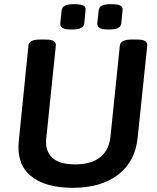

<svg xmlns="http://www.w3.org/2000/svg" viewBox="-20 -891 752 918"><path d="M499 -750Q471 -750 460 -755.5Q449 -761 447 -767.5Q445 -774 445 -779L452 -843Q453 -846 455.5 -853Q458 -860 470.5 -865.5Q483 -871 512 -871Q540 -871 551.5 -866Q563 -861 565 -854Q567 -847 566 -843L560 -779Q559 -774 556 -767.5Q553 -761 540.5 -755.5Q528 -750 499 -750ZM323 -750Q294 -750 283 -755.5Q272 -761 270 -767.5Q268 -774 268 -779L275 -843Q276 -847 279 -853.5Q282 -860 294.5 -865.5Q307 -871 335 -871Q363 -871 374.5 -866Q386 -861 388 -854.5Q390 -848 389 -843L383 -779Q382 -775 379.5 -768.5Q377 -762 364.5 -756Q352 -750 323 -750ZM328 7Q195 7 126.5 -50.5Q58 -108 70 -218L116 -673Q118 -702 172 -702H197Q226 -702 237 -694.5Q248 -687 247 -673L201 -228Q195 -171 229 -138Q263 -105 340 -105Q415 -105 458 -138.5Q501 -172 508 -236L553 -673Q556 -702 610 -702H634Q663 -702 674 -694.5Q685 -687 684 -673L638 -231Q626 -118 544.5 -55.5Q463 7 328 7Z"/></svg>

Font: Asap SemiBold
Style: Italic
Weight: 600
Italic angle: -6°
Designer: Pablo Cosgaya
Foundry: Omnibus-Type
Version: Version 3.001; ttfautohint (v1.8.3)